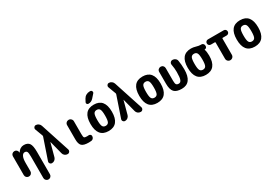

<svg xmlns="http://www.w3.org/2000/svg" viewBox="60 -1981 4879 3411"><g transform="rotate(-30 2500.0 -275.5)"><path d="M460 -309.6V152.3Q460 180.7 440.4 200.2Q420.9 219.7 393.1 219.7Q365.2 219.7 345.2 199.7Q325.2 179.7 325.2 152.3V-290Q325.2 -364.3 312.5 -388.2Q299.8 -412.1 265.1 -412.1Q230.5 -412.1 208.5 -369.1Q186.5 -326.2 186.5 -237.3V-68.4Q186.5 -40 167 -20Q147.5 0 118.2 0Q89.8 0 69.8 -20Q49.8 -40 49.8 -68.4V-454.1Q49.8 -481.4 69.3 -500.5Q88.9 -519.5 116.2 -519.5H120.1Q146.5 -519.5 164.6 -501.5Q182.6 -483.4 183.6 -458V-451.2Q183.6 -450.2 184.6 -450.2Q186.5 -450.2 186.5 -451.2Q236.3 -530.3 314.9 -530.3Q393.6 -530.3 426.8 -482.4Q460 -434.6 460 -309.6Z M767.6 -664.1 961.9 -68.4Q969.7 -43 954.6 -21.5Q939.5 0 913.1 0Q880.9 0 856 -19.5Q831.1 -39.1 824.2 -69.3L754.9 -338.9Q754.9 -339.8 753.9 -339.8Q752.9 -339.8 752.9 -338.9L679.7 -67.4Q670.9 -38.1 647 -19Q623 0 592.8 0Q566.4 0 551.8 -20.5Q537.1 -41 545.9 -65.4L690.4 -489.3Q693.4 -502 690.4 -510.7L632.8 -665Q624 -688.5 638.7 -709.5Q653.3 -730.5 677.7 -730.5Q708 -730.5 732.9 -711.9Q757.8 -693.4 767.6 -664.1Z M1394.5 -103.5Q1417 -106.4 1433.6 -94.7Q1450.2 -83 1450.2 -61.5Q1450.2 -35.2 1434.6 -15.6Q1418.9 3.9 1394.5 6.8Q1369.1 9.8 1339.8 9.8Q1237.3 9.8 1198.7 -27.3Q1160.2 -64.5 1160.2 -160.2V-450.2Q1160.2 -479.5 1180.7 -499.5Q1201.2 -519.5 1230 -519.5Q1258.8 -519.5 1279.3 -499Q1299.8 -478.5 1299.8 -450.2V-190.4Q1299.8 -129.9 1311 -115.7Q1322.3 -101.6 1370.1 -101.6Q1377 -101.6 1394.5 -103.5Z M1688 -130.4Q1706.1 -96.7 1750 -96.7Q1793.9 -96.7 1812 -130.4Q1830.1 -164.1 1830.1 -260.3Q1830.1 -356.4 1812 -389.6Q1793.9 -422.9 1750 -422.9Q1706.1 -422.9 1688 -389.6Q1669.9 -356.4 1669.9 -260.3Q1669.9 -164.1 1688 -130.4ZM1530.3 -260.3Q1530.3 -530.3 1750 -530.3Q1969.7 -530.3 1969.7 -260.3Q1969.7 9.8 1750 9.8Q1530.3 9.8 1530.3 -260.3ZM1804.7 -769.5H1815.4Q1840.8 -769.5 1850.6 -747.1Q1860.4 -724.6 1843.8 -706.1L1780.3 -634.8Q1740.2 -589.8 1679.7 -589.8Q1660.2 -589.8 1649.4 -606.9Q1638.7 -624 1649.4 -641.6L1678.7 -696.3Q1697.3 -730.5 1731.4 -750Q1765.6 -769.5 1804.7 -769.5Z M2267.6 -664.1 2461.9 -68.4Q2469.7 -43 2454.6 -21.5Q2439.5 0 2413.1 0Q2380.9 0 2356 -19.5Q2331.1 -39.1 2324.2 -69.3L2254.9 -338.9Q2254.9 -339.8 2253.9 -339.8Q2252.9 -339.8 2252.9 -338.9L2179.7 -67.4Q2170.9 -38.1 2147 -19Q2123 0 2092.8 0Q2066.4 0 2051.8 -20.5Q2037.1 -41 2045.9 -65.4L2190.4 -489.3Q2193.4 -502 2190.4 -510.7L2132.8 -665Q2124 -688.5 2138.7 -709.5Q2153.3 -730.5 2177.7 -730.5Q2208 -730.5 2232.9 -711.9Q2257.8 -693.4 2267.6 -664.1Z M2688 -130.4Q2706.1 -96.7 2750 -96.7Q2793.9 -96.7 2812 -130.4Q2830.1 -164.1 2830.1 -260.3Q2830.1 -356.4 2812 -389.6Q2793.9 -422.9 2750 -422.9Q2706.1 -422.9 2688 -389.6Q2669.9 -356.4 2669.9 -260.3Q2669.9 -164.1 2688 -130.4ZM2530.3 -260.3Q2530.3 -530.3 2750 -530.3Q2969.7 -530.3 2969.7 -260.3Q2969.7 9.8 2750 9.8Q2530.3 9.8 2530.3 -260.3Z M3360.4 -519.5Q3391.6 -519.5 3416 -500.5Q3440.4 -481.4 3445.3 -451.2Q3460 -368.2 3460 -269.5Q3460 10.7 3250 9.8Q3142.6 9.8 3096.2 -39.6Q3049.8 -88.9 3049.8 -210V-452.1Q3049.8 -480.5 3069.8 -500Q3089.8 -519.5 3118.2 -519.5Q3146.5 -519.5 3165.5 -500Q3184.6 -480.5 3184.6 -452.1V-192.4Q3184.6 -135.7 3198.2 -116.2Q3211.9 -96.7 3250 -96.7Q3286.1 -96.7 3303.2 -139.6Q3320.3 -182.6 3320.3 -294.9Q3320.3 -371.1 3304.7 -452.1Q3299.8 -479.5 3316.4 -499.5Q3333 -519.5 3360.4 -519.5Z M3683.1 -130.4Q3701.2 -96.7 3745.1 -96.7Q3789.1 -96.7 3807.1 -130.4Q3825.2 -164.1 3825.2 -260.3Q3825.2 -356.4 3807.1 -389.6Q3789.1 -422.9 3745.1 -422.9Q3701.2 -422.9 3683.1 -389.6Q3665 -356.4 3665 -260.3Q3665 -164.1 3683.1 -130.4ZM3942.4 -500Q3964.8 -500 3980 -484.4Q3995.1 -468.8 3995.1 -446.3V-435.5Q3995.1 -418 3982.4 -405.3Q3969.7 -392.6 3952.1 -392.6H3947.3Q3946.3 -392.6 3946.3 -391.6V-390.6Q3947.3 -389.6 3947.3 -388.7Q3964.8 -335 3964.8 -259.8Q3964.8 9.8 3745.1 9.8Q3525.4 9.8 3525.4 -260.3Q3525.4 -530.3 3745.1 -530.3Q3790 -530.3 3840.3 -515.1Q3890.6 -500 3924.8 -500Z M4412.1 -519.5Q4434.6 -519.5 4449.7 -504.4Q4464.8 -489.3 4464.8 -465.8Q4464.8 -443.4 4449.2 -428.2Q4433.6 -413.1 4412.1 -413.1H4331.1Q4320.3 -413.1 4320.3 -402.3V-70.3Q4320.3 -41 4299.8 -20.5Q4279.3 0 4250 0Q4220.7 0 4200.2 -20.5Q4179.7 -41 4179.7 -70.3V-402.3Q4179.7 -413.1 4168.9 -413.1H4087.9Q4065.4 -413.1 4050.3 -428.7Q4035.2 -444.3 4035.2 -465.8Q4035.2 -489.3 4050.8 -504.4Q4066.4 -519.5 4087.9 -519.5Z M4688 -130.4Q4706.1 -96.7 4750 -96.7Q4793.9 -96.7 4812 -130.4Q4830.1 -164.1 4830.1 -260.3Q4830.1 -356.4 4812 -389.6Q4793.9 -422.9 4750 -422.9Q4706.1 -422.9 4688 -389.6Q4669.9 -356.4 4669.9 -260.3Q4669.9 -164.1 4688 -130.4ZM4530.3 -260.3Q4530.3 -530.3 4750 -530.3Q4969.7 -530.3 4969.7 -260.3Q4969.7 9.8 4750 9.8Q4530.3 9.8 4530.3 -260.3Z"/></g></svg>

Font: Rounded-X Mgen+ 2m bold
Style: Bold
Weight: 700
Designer: [Source Han Sans]
Ryoko NISHIZUKA  (kana & ideographs); Paul D. Hunt (Latin, Greek & Cyrillic); Wenlong ZHANG  (bopomofo
Version: Version 1.059.20150602